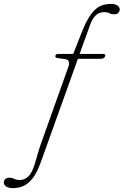

<svg xmlns="http://www.w3.org/2000/svg" viewBox="-192 -736 632 981"><path d="M267.5 -607Q259.5 -585 249.8 -557.5Q240 -530 230 -503L215 -460.5H335Q349 -460.5 345 -448.5Q341.5 -435.5 320 -435.5H206L15.5 95.5Q-8.5 162 -42 193.5Q-75.5 225 -126 225Q-149.5 225 -161 216.5Q-172.5 208 -172.5 196.5Q-172.5 187 -165.5 179.5Q-158.5 172 -143.5 172Q-129.5 172 -119.5 177.8Q-109.5 183.5 -90.5 183.5Q-66 183.5 -46.8 165Q-27.5 146.5 -13.5 99Q-4 68.5 3.2 42.2Q10.5 16 20 -9.5L157.5 -395Q164 -412.5 159 -422.5Q154 -432.5 143 -433.5L101.5 -439.5Q88.5 -441.5 91 -451.5Q94 -460.5 106 -460.5H182L232 -586.5Q259 -652 291 -684Q323 -716 373.5 -716Q397 -716 408.5 -707.2Q420 -698.5 420 -687Q419.5 -678 412.8 -670.5Q406 -663 391 -663Q376.5 -663 366.8 -668.5Q357 -674 338 -674Q291 -674 267.5 -607Z"/></svg>

Font: Fraunces 72pt S100 Thin
Style: Italic
Weight: 100
Italic angle: -16°
Version: Version 1.000; ttfautohint (v1.8.3)